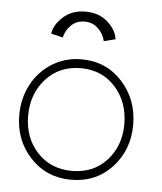

<svg xmlns="http://www.w3.org/2000/svg" viewBox="-47 -636 583 690"><g transform="rotate(5 244.5 -291.0)"><path d="M118 -505Q121.5 -536 153.2 -565.2Q185 -594.5 234 -594.5Q283.5 -594.5 315 -565.8Q346.5 -537 350 -505L308.5 -494.5Q303.5 -518.5 283.8 -538.5Q264 -558.5 234 -558.5Q204 -558.5 184.8 -538.8Q165.5 -519 160.5 -494.5ZM29 -204Q29 -263.5 55.2 -313.5Q81.5 -363.5 129 -393Q176.5 -422.5 235 -422.5Q323.5 -422.5 381.8 -359Q440 -295.5 440 -204Q440 -113 382 -50.5Q324 12 235 12Q146 12 87.5 -50.5Q29 -113 29 -204ZM408 -204Q408 -283.5 359.8 -337Q311.5 -390.5 235 -390.5Q158 -390.5 109.5 -337Q61 -283.5 61 -204Q61 -125 109.5 -72.5Q158 -20 235 -20Q312 -20 360 -72.5Q408 -125 408 -204Z"/></g></svg>

Font: League Spartan ExtraLight
Style: Regular
Weight: 200
Foundry: The League of Moveable Type
Version: Version 2.002